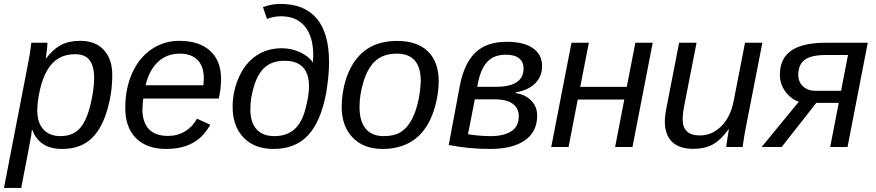

<svg xmlns="http://www.w3.org/2000/svg" viewBox="-45 -745 4437 973"><path d="M270.5 9.8Q210.4 9.8 172.6 -15.6Q134.8 -41 119.1 -86.9H116.7Q116.7 -81.5 112.5 -55.2Q108.4 -28.8 62.5 207.5H-24.9L96.7 -420.4Q107.9 -474.6 113.8 -528.3H195.3Q195.3 -515.1 192.1 -488Q189 -460.9 187 -449.7H189Q224.6 -496.1 264.2 -517.1Q303.7 -538.1 361.8 -538.1Q438.5 -538.1 481.2 -491.9Q523.9 -445.8 523.9 -365.2Q523.9 -266.1 493.9 -173.1Q463.9 -80.1 409.4 -35.2Q355 9.8 270.5 9.8ZM336.4 -470.2Q288.1 -470.2 253.7 -450.4Q219.2 -430.7 195.3 -390.9Q171.4 -351.1 157.7 -291.3Q144 -231.4 144 -184.1Q144 -123 175 -89.1Q206.1 -55.2 261.2 -55.2Q321.8 -55.2 356.9 -92Q392.1 -128.9 412.1 -209.2Q432.1 -289.6 432.1 -349.6Q432.1 -409.7 409.2 -439.9Q386.2 -470.2 336.4 -470.2Z M681.2 -245.6Q678.2 -228.5 676.8 -190.4Q676.8 -125.5 709.2 -90.8Q741.7 -56.2 807.1 -56.2Q854.5 -56.2 893.1 -79.6Q931.6 -103 953.1 -143.6L1020.5 -112.8Q984.9 -48.8 929.9 -19.5Q875 9.8 796.9 9.8Q698.7 9.8 644.3 -44.7Q589.8 -99.1 589.8 -197.8Q589.8 -295.9 624.5 -373.8Q659.2 -451.7 722.2 -494.9Q785.2 -538.1 863.8 -538.1Q963.9 -538.1 1019.5 -487.8Q1075.2 -437.5 1075.2 -345.7Q1075.2 -294.4 1063.5 -245.6ZM985.8 -313 987.8 -348.1Q987.8 -408.7 956.3 -440.9Q924.8 -473.1 865.7 -473.1Q800.3 -473.1 755.6 -431.4Q710.9 -389.6 692.9 -313Z M1341.3 9.8Q1244.1 9.8 1189 -48.1Q1133.8 -106 1133.8 -203.6Q1133.8 -281.2 1165.3 -352.8Q1196.8 -424.3 1252.9 -462.4Q1309.1 -500.5 1382.8 -500.5Q1431.6 -500.5 1474.9 -480.7Q1518.1 -460.9 1541 -428.2L1542.5 -463.9Q1542.5 -559.6 1500 -611.1Q1457.5 -662.6 1378.9 -662.6Q1342.8 -662.6 1308.1 -648.9L1287.6 -709Q1330.1 -725.1 1377.4 -725.1Q1497.1 -725.1 1559.8 -651.4Q1622.6 -577.6 1622.6 -429.7Q1622.6 -358.9 1606.9 -267.6Q1579.1 -126 1514.9 -58.1Q1450.7 9.8 1341.3 9.8ZM1345.7 -55.2Q1406.2 -55.2 1445.1 -88.1Q1483.9 -121.1 1502.4 -190.9Q1521 -260.7 1521 -307.1Q1521 -437 1396.5 -437Q1337.9 -437 1301 -407Q1264.2 -377 1243.9 -313.7Q1223.6 -250.5 1223.6 -192.4Q1223.6 -126 1254.4 -90.6Q1285.2 -55.2 1345.7 -55.2Z M2178.2 -333.5Q2178.2 -270 2158.7 -201.4Q2139.2 -132.8 2102.8 -85.2Q2066.4 -37.6 2013.7 -13.9Q1960.9 9.8 1893.6 9.8Q1797.9 9.8 1742.2 -47.9Q1686.5 -105.5 1686.5 -204.6Q1688.5 -304.2 1722.7 -381.3Q1756.8 -458.5 1817.4 -498Q1877.9 -537.6 1967.3 -537.6Q2069.8 -537.6 2124 -484.1Q2178.2 -430.7 2178.2 -333.5ZM2087.4 -333.5Q2087.4 -473.1 1966.3 -473.1Q1900.4 -473.1 1860.6 -439.2Q1820.8 -405.3 1798.8 -336.4Q1776.9 -267.6 1776.9 -203.1Q1776.9 -130.9 1808.1 -93Q1839.4 -55.2 1898.9 -55.2Q1949.2 -55.2 1979.7 -72Q2010.3 -88.9 2033.2 -124.8Q2056.2 -160.6 2070.6 -216.3Q2085 -272 2087.4 -333.5Z M2702.1 -410.2Q2702.1 -357.4 2667.2 -322.5Q2632.3 -287.6 2568.4 -276.9L2567.9 -273.4Q2617.7 -265.6 2647.5 -235.1Q2677.2 -204.6 2677.2 -159.2Q2677.2 -77.1 2615 -33.7Q2552.7 9.8 2439 9.8Q2329.1 9.8 2229 -10.3L2285.6 -312Q2307.1 -423.8 2364 -478.5Q2420.9 -533.2 2522.9 -533.2Q2608.9 -533.2 2655.5 -501Q2702.1 -468.8 2702.1 -410.2ZM2326.7 -64.9Q2385.3 -55.2 2441.9 -55.2Q2507.8 -55.2 2545.9 -79.6Q2584 -104 2584 -156.7Q2584 -195.8 2553.7 -218.8Q2523.4 -241.7 2458.5 -241.7H2361.3ZM2469.7 -305.2Q2608.4 -305.2 2608.4 -398.9Q2608.4 -430.7 2585.9 -449.2Q2563.5 -467.8 2518.6 -467.8Q2457.5 -467.8 2424.3 -431.6Q2391.1 -395.5 2377.4 -325.2L2373.5 -305.2Z M2939 -528.3 2895.5 -304.7H3131.3L3174.8 -528.3H3262.7L3160.2 0H3072.3L3118.7 -240.7H2882.8L2836.4 0H2748.5L2851.1 -528.3Z M3484.9 -528.3 3423.3 -213.4Q3414.6 -170.4 3414.6 -140.1Q3414.6 -58.6 3502 -58.6Q3563.5 -58.6 3610.4 -105.5Q3657.2 -152.3 3672.9 -232.4L3730.5 -528.3H3818.4L3737.3 -112.8Q3727.5 -66.4 3718.3 0H3635.3Q3635.3 -5.4 3640.4 -37.8Q3645.5 -70.3 3648.9 -90.3H3647.5Q3606.9 -34.2 3566.2 -12.5Q3525.4 9.3 3469.2 9.3Q3397 9.3 3360.6 -26.4Q3324.2 -62 3324.2 -129.4Q3324.2 -160.6 3334.5 -209.5L3396.5 -528.3Z M4091.8 -223.6 3916 0H3814.9L4003.4 -230Q3979.5 -236.8 3957.5 -256.1Q3935.5 -275.4 3921.4 -303.5Q3907.2 -331.5 3907.2 -366.2Q3907.2 -447.8 3964.1 -488Q4021 -528.3 4139.6 -528.3H4352.5L4250 0H4162.1L4205.6 -223.6ZM4252.4 -466.3H4142.6Q4065.9 -466.3 4033.2 -442.1Q4000.5 -418 4000.5 -365.2Q4000.5 -329.1 4025.1 -306.9Q4049.8 -284.7 4089.4 -284.7H4217.3Z"/></svg>

Font: Liberation Sans
Style: Italic
Weight: 400
Italic angle: -12°
Designer: Steve Matteson
Foundry: Ascender Corporation
Version: Version 2.1.5